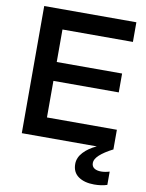

<svg xmlns="http://www.w3.org/2000/svg" viewBox="-99 -789 812 1071"><g transform="rotate(10 306.5 -254.0)"><path d="M63 0V-720.2H585V-608.9H186V-424.8H556.2V-317.9H186V-110.8H582V-1L583 0Q481.9 51.8 481.9 94.2Q481.9 114.3 496.3 124Q510.7 133.8 535.2 133.8Q557.1 133.8 583 126V201.2Q551.3 211.9 509.8 211.9Q454.1 211.9 420.2 188Q386.2 164.1 386.2 117.2Q386.2 81.1 414.6 50.5Q442.9 20 487.8 0Z"/></g></svg>

Font: Aspekta 550
Style: Regular
Weight: 550
Designer: Ivo Dolenc
Version: Version 2.000